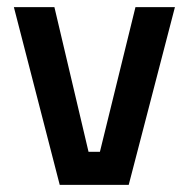

<svg xmlns="http://www.w3.org/2000/svg" viewBox="-20 -520 531 540"><path d="M148 0H342L472 -500H361L261 -93H229L133 -500H19Z"/></svg>

Font: RazerF5 SemiBold
Style: Regular
Weight: 600
Foundry: Razer Inc.
Version: Version 2